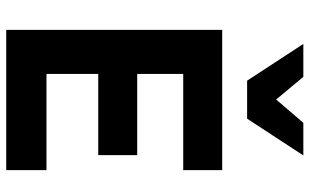

<svg xmlns="http://www.w3.org/2000/svg" viewBox="-204 -766 970 601"><g transform="rotate(90 280.5 -465.0)"><path d="M73 0H512V-126H211V-288H465V-410H211V-554H512V-676H73ZM351 -754 466 -930H364L291 -845L220 -930H117L232 -754Z"/></g></svg>

Font: Fog Sans
Style: Bold
Weight: 700
Foundry: Intel Corporation
Version: Version 1.00